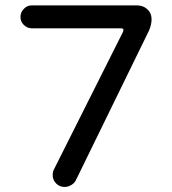

<svg xmlns="http://www.w3.org/2000/svg" viewBox="-20 -703 653 728"><path d="M179.7 -39.1Q179.7 -52.7 185.5 -62.5L446.3 -582Q448.2 -587.9 448.2 -588.9Q448.2 -595.7 438.5 -595.7H100.6Q83 -595.7 70.3 -608.4Q57.6 -621.1 57.6 -638.7Q57.6 -656.2 70.3 -669.4Q83 -682.6 100.6 -682.6H499Q522.5 -682.6 538.6 -668Q554.7 -653.3 554.7 -629.9Q554.7 -609.4 544.9 -586.9L267.6 -19.5Q261.7 -7.8 249.5 -1Q237.3 5.9 224.6 5.9Q206.1 5.9 192.9 -7.3Q179.7 -20.5 179.7 -39.1Z"/></svg>

Font: jf-openhuninn-2.0
Style: Regular
Weight: 400
Designer: [Kosugi Maru]
Designed by MOTOYA      

[Varela Round]
Joe Prince (Latin component); Avraham Cornfeld (Hebrew component)
Foundry: justfont CO.,LTD.
Version: 2.0